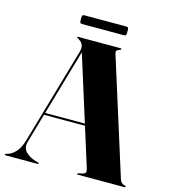

<svg xmlns="http://www.w3.org/2000/svg" viewBox="-128 -914 896 1009"><g transform="rotate(15 320.0 -409.0)"><path d="M175.5 -3.5Q175.5 0 171 0H-4.5Q-9 0 -9 -3.5Q-9 -6.5 -4 -8L10.5 -12.5Q29 -19 48.5 -40Q68 -61 80 -102L231.5 -625.5Q238 -649.5 232.2 -664Q226.5 -678.5 212 -687Q205 -692.5 201.8 -693.5Q198.5 -694.5 198.5 -696.5Q198.5 -700 203.5 -700H435Q440 -700 440 -696.5Q440 -693.5 426.5 -688Q417.5 -685.5 415 -680Q412.5 -674.5 417.5 -659.5L614.5 -34.5Q621 -13.5 642 -9Q648.5 -7 648.5 -3.5Q648.5 0 643.5 0H389.5Q384.5 0 384.5 -3.5Q384.5 -6 391.5 -8L412 -12.5Q425 -16 427.8 -22.8Q430.5 -29.5 426.5 -43L359 -258H136L90.5 -99.5Q80.5 -66 100.8 -44Q121 -22 157 -11.5L170 -8Q175.5 -6.5 175.5 -3.5ZM139.5 -269H355.5L243 -626.5ZM193 -794Q193 -808.5 195.2 -813.2Q197.5 -818 205.5 -818H434Q442 -818 444.2 -814Q446.5 -810 446.5 -794.5Q446.5 -780 444.2 -775.2Q442 -770.5 434 -770.5H205.5Q197.5 -770.5 195.2 -775.2Q193 -780 193 -794Z"/></g></svg>

Font: Fraunces 144pt
Style: Bold
Weight: 700
Version: Version 1.000;[b76b70a41]